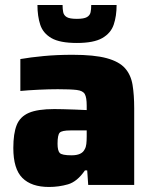

<svg xmlns="http://www.w3.org/2000/svg" viewBox="-20 -736 606 764"><path d="M175 8Q105 8 69 -28Q33 -64 33 -147Q33 -205 46.5 -238.5Q60 -272 95 -287Q130 -302 196 -302Q208 -302 230.5 -301.5Q253 -301 278.5 -300Q304 -299 325 -298V-316Q325 -348 317.5 -361.5Q310 -375 285.5 -378Q261 -381 210 -381Q175 -381 133.5 -379Q92 -377 61 -374V-501Q101 -508 154 -513Q207 -518 269 -518Q355 -518 404.5 -504.5Q454 -491 477.5 -464.5Q501 -438 507.5 -398Q514 -358 514 -305V0H331L327 -58H318Q287 -13 250.5 -2.5Q214 8 175 8ZM265 -118Q306 -118 317 -142Q322 -150 323.5 -163Q325 -176 325 -193V-217H260Q226 -217 217.5 -208Q209 -199 209 -164Q209 -137 217.5 -127.5Q226 -118 265 -118ZM286 -565Q218 -565 184.5 -584.5Q151 -604 140 -638Q129 -672 129 -716H229Q229 -700 231.5 -687.5Q234 -675 245.5 -668Q257 -661 286 -661Q314 -661 326 -668Q338 -675 340.5 -687.5Q343 -700 343 -716H444Q444 -672 432.5 -638Q421 -604 387 -584.5Q353 -565 286 -565Z"/></svg>

Font: Saira ExtraBold
Style: Regular
Weight: 800
Designer: Hector Gatti with collaboration of the Omnibus-Type team
Foundry: Omnibus-Type
Version: Version 1.100; ttfautohint (v1.8.3)